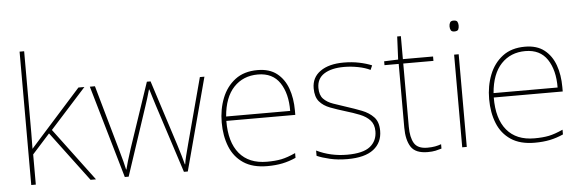

<svg xmlns="http://www.w3.org/2000/svg" viewBox="-49 -920 3301 1090"><g transform="rotate(-5 1601.5 -375.0)"><path d="M116 -385Q116 -337 116 -294Q116 -251 115 -204Q132 -223 144 -236.5Q156 -250 172 -268L405 -528H439L234 -301L459 0H428L216 -283L116 -172V0H90V-760H116Z M834 -388Q826 -414 819.5 -434.5Q813 -455 805 -482H803Q789 -432 774 -388L645 1H623L470 -527H499L604 -156Q617 -110 623 -87Q629 -64 634 -41H636Q642 -64 648.5 -87Q655 -110 670 -156L795 -527H816L935 -157Q958 -84 969 -41H971Q974 -64 980.5 -88.5Q987 -113 998 -156L1097 -527H1123L982 1H960Z M1426 -538Q1494 -538 1536 -505Q1578 -472 1598 -416.5Q1618 -361 1618 -291V-266H1225Q1224 -145 1278 -80Q1332 -15 1435 -15Q1483 -15 1517.5 -22Q1552 -29 1598 -50V-23Q1560 -6 1521.5 2Q1483 10 1435 10Q1352 10 1299.5 -25Q1247 -60 1222.5 -121Q1198 -182 1198 -259Q1198 -334 1223 -397.5Q1248 -461 1298.5 -499.5Q1349 -538 1426 -538ZM1426 -513Q1342 -513 1288.5 -456.5Q1235 -400 1226 -291H1591Q1592 -390 1551 -451.5Q1510 -513 1426 -513Z M2090 -134Q2090 -67 2040.5 -28.5Q1991 10 1892 10Q1837 10 1792 -0.5Q1747 -11 1718 -24V-54Q1798 -15 1892 -15Q1983 -15 2023 -47Q2063 -79 2063 -134Q2063 -173 2041.5 -196.5Q2020 -220 1983.5 -234.5Q1947 -249 1903 -262Q1857 -276 1818.5 -290.5Q1780 -305 1757.5 -331.5Q1735 -358 1735 -407Q1735 -469 1784 -503.5Q1833 -538 1917 -538Q1964 -538 2005 -529.5Q2046 -521 2077 -508L2066 -483Q2038 -497 1997.5 -505Q1957 -513 1917 -513Q1845 -513 1803.5 -486.5Q1762 -460 1762 -407Q1762 -366 1782.5 -344.5Q1803 -323 1837.5 -311Q1872 -299 1912 -286Q1956 -272 1997 -256Q2038 -240 2064 -212.5Q2090 -185 2090 -134Z M2349 -15Q2374 -15 2393 -18.5Q2412 -22 2428 -28V-3Q2412 2 2393.5 6Q2375 10 2349 10Q2279 10 2253.5 -30Q2228 -70 2228 -140V-503H2147V-525L2227 -528L2233 -659H2254V-528H2426V-503H2254V-143Q2254 -82 2274 -48.5Q2294 -15 2349 -15Z M2559 -721Q2577 -721 2581.5 -711.5Q2586 -702 2586 -690Q2586 -677 2581.5 -668Q2577 -659 2559 -659Q2544 -659 2539 -668Q2534 -677 2534 -690Q2534 -702 2539 -711.5Q2544 -721 2559 -721ZM2572 -528V0H2546V-528Z M2950 -538Q3018 -538 3060 -505Q3102 -472 3122 -416.5Q3142 -361 3142 -291V-266H2749Q2748 -145 2802 -80Q2856 -15 2959 -15Q3007 -15 3041.5 -22Q3076 -29 3122 -50V-23Q3084 -6 3045.5 2Q3007 10 2959 10Q2876 10 2823.5 -25Q2771 -60 2746.5 -121Q2722 -182 2722 -259Q2722 -334 2747 -397.5Q2772 -461 2822.5 -499.5Q2873 -538 2950 -538ZM2950 -513Q2866 -513 2812.5 -456.5Q2759 -400 2750 -291H3115Q3116 -390 3075 -451.5Q3034 -513 2950 -513Z"/></g></svg>

Font: Noto Sans Myanmar Thin
Style: Regular
Weight: 100
Designer: Monotype Design Team
Foundry: Monotype Imaging Inc.
Version: Version 2.107; ttfautohint (v1.8.4.7-5d5b)